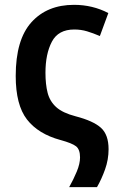

<svg xmlns="http://www.w3.org/2000/svg" viewBox="-20 -573 498 794"><path d="M266 201Q284 169 297.5 136.5Q311 104 311 78Q311 45 294.5 32Q278 19 230 6Q138 -19 91.5 -79Q45 -139 45 -259Q45 -409 110 -481Q175 -553 286 -553Q363 -553 428 -519L393 -424Q365 -436 340 -443.5Q315 -451 287 -451Q221 -451 194.5 -400.5Q168 -350 168 -272Q168 -224 177 -189Q186 -154 212.5 -130Q239 -106 293 -92Q366 -73 397.5 -44.5Q429 -16 429 44Q429 87 414.5 127.5Q400 168 381 201Z"/></svg>

Font: Noto Sans SemiCondensed SemiBold
Style: Regular
Weight: 600
Width: 4
Designer: Monotype Design Team
Foundry: Monotype Imaging Inc.
Version: Version 2.013; ttfautohint (v1.8.4.7-5d5b)